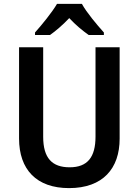

<svg xmlns="http://www.w3.org/2000/svg" viewBox="-20 -957 713 987"><path d="M401 -937H273C248 -894 195 -829 160 -790V-777H237C267 -798 303 -829 336 -864C368 -829 405 -799 436 -777H514V-790C478 -830 425 -893 401 -937ZM595 -244V-714H471V-255C471 -149 430 -97 338 -97C248 -97 202 -144 202 -254V-714H78V-245C78 -85 168 10 335 10C509 10 595 -91 595 -244Z"/></svg>

Font: Noto Sans Armenian SemiCondensed SemiBold
Style: Regular
Weight: 600
Width: 4
Designer: Monotype Design Team
Foundry: Monotype Imaging Inc.
Version: Version 2.008